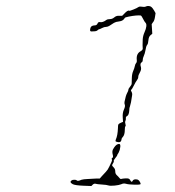

<svg xmlns="http://www.w3.org/2000/svg" viewBox="-20 -632 587 643"><path d="M374 -149Q384 -153 383 -141L381 -130Q377 -119 375 -117Q373 -115 373 -113Q373 -111 366.5 -103Q360 -95 361 -92.5Q362 -90 358.5 -85Q355 -80 355.5 -78Q356 -76 361 -71Q366 -66 366 -58Q366 -50 371 -45.5Q376 -41 380 -36Q384 -31 387 -33Q391 -34 399 -34.5Q407 -35 410 -34Q415 -32 417 -27Q421 -20 424 -26Q427 -33 439 -31Q444 -30 447.5 -24.5Q451 -19 451 -16Q451 -13 430.5 -13.5Q410 -14 402 -16.5Q394 -19 386 -15Q379 -12 364 -10.5Q349 -9 343 -11Q338 -13 321.5 -14Q305 -15 300.5 -16.5Q296 -18 291 -14L286 -9L260 -10Q233 -11 224 -15Q211 -22 220 -28Q223 -30 229 -30Q235 -30 237 -28Q240 -24 253 -30Q260 -32 273.5 -32.5Q287 -33 301 -34H314L321 -42Q328 -50 334.5 -56.5Q341 -63 346 -74Q351 -85 353.5 -90Q356 -95 354.5 -98.5Q353 -102 356.5 -103.5Q360 -105 357.5 -114.5Q355 -124 358 -131Q366 -146 374 -149ZM468 -610Q476 -614 485 -610Q491 -606 496 -597L501 -588L499 -575Q497 -562 492 -557L488 -551L489 -535L490 -519L484 -514Q478 -509 477 -497Q476 -485 473 -482Q469 -477 467 -463Q465 -452 461.5 -444.5Q458 -437 458 -431Q458 -425 454 -423Q448 -419 452 -407Q454 -399 448.5 -389.5Q443 -380 443 -374.5Q443 -369 439 -364Q435 -359 428.5 -346Q422 -333 419.5 -331.5Q417 -330 420.5 -324.5Q424 -319 422 -310Q419 -287 415 -275Q413 -271 413 -263Q412 -246 405 -243Q401 -241 401.5 -236Q402 -231 400 -227Q398 -223 400 -217Q402 -211 400 -209Q398 -207 398 -198Q398 -180 391 -173Q387 -169 387 -165.5Q387 -162 384.5 -158.5Q382 -155 375.5 -156Q369 -157 367.5 -158.5Q366 -160 368 -165Q374 -178 375 -203Q375 -213 376.5 -215.5Q378 -218 385 -221L392 -224L391 -239Q390 -254 395 -265Q400 -276 398 -281Q396 -286 397 -291Q401 -312 406 -321Q410 -328 410 -331.5Q410 -335 415.5 -341.5Q421 -348 421 -352.5Q421 -357 421.5 -371Q422 -385 426 -394Q430 -403 431.5 -410.5Q433 -418 436 -421Q439 -424 438 -432Q436 -453 452 -461Q458 -465 458 -469Q457 -476 458 -501Q459 -513 464 -524Q469 -535 470 -543.5Q471 -552 467.5 -555.5Q464 -559 459 -569Q454 -579 452 -580Q446 -581 435 -580Q424 -579 411.5 -576.5Q399 -574 398 -572Q393 -563 383 -561Q375 -560 369 -558.5Q363 -557 352.5 -549.5Q342 -542 335.5 -542Q329 -542 321.5 -538Q314 -534 312 -534Q310 -534 306.5 -530.5Q303 -527 293 -527Q285 -526 283 -527.5Q281 -529 282 -535Q284 -547 297 -547Q304 -547 306.5 -553Q309 -559 314 -558Q324 -556 336 -565Q340 -568 348 -568Q356 -568 363 -574Q370 -580 379 -579H389L396 -586Q408 -599 413 -596Q414 -595 426.5 -600Q439 -605 443 -608Q447 -611 455 -609.5Q463 -608 468 -610Z"/></svg>

Font: TT2020 Style D
Style: Italic
Weight: 400
Italic angle: -15°
Version: Version 0.2.000